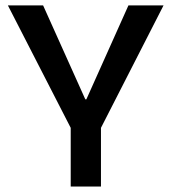

<svg xmlns="http://www.w3.org/2000/svg" viewBox="-20 -680 625 700"><path d="M237.8 0V-213.9L8.8 -660.2H137.2L291 -317.9H294.9L448.2 -660.2H576.2L348.1 -213.9V0Z"/></svg>

Font: Bricolage Grotesque Medium
Style: Regular
Weight: 500
Designer: Mathieu Triay
Foundry: Atelier Triay
Version: Version 1.000;gftools[0.9.30]